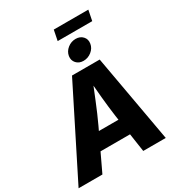

<svg xmlns="http://www.w3.org/2000/svg" viewBox="-270 -1232 1278 1384"><g transform="rotate(-30 368.5 -540.0)"><path d="M-26.4 0 338.9 -727.5H569.3L699.2 0H511.7L464.4 -318.4Q453.6 -397 445.1 -485.1Q436.5 -573.2 429.2 -669.4H469.7Q431.2 -574.2 395.5 -486.1Q359.9 -397.9 322.8 -318.4L171.9 0ZM165 -151.4 187 -284.2H580.1L558.1 -151.4ZM464.8 -777.3Q427.7 -777.3 406 -801.5Q384.3 -825.7 389.6 -860.4Q395.5 -895.5 425.3 -919.4Q455.1 -943.4 492.7 -943.4Q529.8 -943.4 551.8 -919.4Q573.7 -895.5 567.9 -860.4Q562.5 -825.7 532.5 -801.5Q502.4 -777.3 464.8 -777.3ZM678.2 -1080.1 661.1 -994.1H373.5L390.6 -1080.1Z"/></g></svg>

Font: Inter 18pt ExtraBold
Style: Italic
Weight: 800
Italic angle: -9.3988°
Designer: Rasmus Andersson
Foundry: rsms
Version: Version 4.001;git-66647c0bb